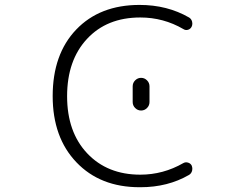

<svg xmlns="http://www.w3.org/2000/svg" viewBox="-20 -784 1040 792"><path d="M558.6 -63.5Q653.3 -63.5 736.3 -111.3Q745.1 -116.2 755.4 -113.3Q765.6 -110.4 770.5 -101.6Q773.4 -94.7 773.4 -87.9Q773.4 -84 772.5 -80.1Q769.5 -68.4 759.8 -62.5Q671.9 -11.7 559.6 -11.7Q557.6 -11.7 555.7 -11.7Q393.6 -11.7 295.4 -114.3Q197.3 -216.8 197.3 -387.7Q197.3 -560.5 294.4 -662.1Q391.6 -763.7 555.7 -763.7Q669.9 -763.7 759.8 -711.9Q769.5 -706.1 772.5 -694.3Q773.4 -690.4 773.4 -686.5Q773.4 -679.7 770.5 -673.8Q765.6 -664.1 755.4 -661.1Q745.1 -658.2 736.3 -664.1Q654.3 -711.9 558.6 -711.9Q420.9 -711.9 338.9 -623.5Q256.8 -535.2 256.8 -387.2Q256.8 -239.3 339.8 -151.4Q422.9 -63.5 558.6 -63.5ZM527.3 -363.3V-427.7Q527.3 -442.4 537.6 -452.6Q547.9 -462.9 562 -462.9Q576.2 -462.9 586.4 -452.6Q596.7 -442.4 596.7 -427.7V-363.3Q596.7 -348.6 586.4 -338.4Q576.2 -328.1 562 -328.1Q547.9 -328.1 537.6 -338.4Q527.3 -348.6 527.3 -363.3Z"/></svg>

Font: Rounded Mgen+ 2m light
Style: Regular
Weight: 200
Designer: [Source Han Sans]
Ryoko NISHIZUKA  (kana & ideographs); Paul D. Hunt (Latin, Greek & Cyrillic); Wenlong ZHANG  (bopomofo
Version: Version 1.059.20150602